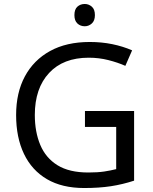

<svg xmlns="http://www.w3.org/2000/svg" viewBox="-20 -935 768 965"><path d="M407 -377H654V-27Q596 -8 537 1Q478 10 403 10Q292 10 216 -34.5Q140 -79 100.5 -161.5Q61 -244 61 -357Q61 -469 105 -551Q149 -633 231.5 -678.5Q314 -724 431 -724Q491 -724 544.5 -713Q598 -702 644 -682L610 -604Q572 -621 524.5 -633Q477 -645 426 -645Q298 -645 226.5 -568Q155 -491 155 -357Q155 -272 182.5 -206.5Q210 -141 269 -104.5Q328 -68 424 -68Q471 -68 504 -73Q537 -78 564 -85V-297H407ZM406 -915Q426 -915 441.5 -901.5Q457 -888 457 -859Q457 -831 441.5 -817Q426 -803 406 -803Q384 -803 369 -817Q354 -831 354 -859Q354 -888 369 -901.5Q384 -915 406 -915Z"/></svg>

Font: Noto Sans Lepcha
Style: Regular
Weight: 400
Designer: Monotype Design Team
Foundry: Monotype Imaging Inc.
Version: Version 2.006; ttfautohint (v1.8.4.7-5d5b)